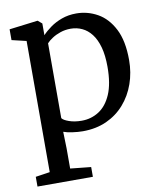

<svg xmlns="http://www.w3.org/2000/svg" viewBox="-89 -640 789 952"><g transform="rotate(-10 305.5 -164.0)"><path d="M578.4 -297.4Q578.4 -234.1 558.7 -178.3Q539.1 -122.5 501.8 -79.8Q464.6 -37.1 411.6 -13Q358.5 11 291.6 11Q267.4 11 239.9 7Q212.3 3.1 194.8 -3.3L197.1 80.6V182.1L301 192.9V242H22.1V192.9L94.3 182.1V-478.3L21.3 -495.6V-549.9L163.7 -567.6H165.7L186.2 -550.2V-491.1Q202.6 -509.1 227.9 -527.3Q253.1 -545.6 286.4 -557.8Q319.7 -570 359.9 -570Q416.5 -570 466.5 -542.1Q516.5 -514.1 547.4 -454.1Q578.4 -394 578.4 -297.4ZM319.6 -500.3Q291.8 -500.3 267.8 -492.1Q243.8 -484 225.6 -472Q207.3 -460 197.1 -448.5V-71.7Q204.4 -60.8 232 -51.1Q259.5 -41.4 295.3 -41.4Q343.1 -41.4 382.1 -66.4Q421.1 -91.4 444.1 -144.5Q467.1 -197.7 467.1 -282.6Q467.1 -340.3 455.7 -381.6Q444.2 -422.9 423.8 -449.3Q403.3 -475.6 376.6 -487.9Q350 -500.3 319.6 -500.3Z"/></g></svg>

Font: Merriweather 7pt Light
Style: Regular
Weight: 300
Designer: Eben Sorkin
Foundry: Eben Sorkin
Version: Version 2.200;gftools[0.9.31]